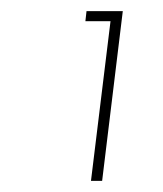

<svg xmlns="http://www.w3.org/2000/svg" viewBox="-20 -671 292 344"><path d="M200 -651 163 -347H143L178 -633H133L135 -651Z"/></svg>

Font: Josefin Sans Thin
Style: Italic
Weight: 200
Italic angle: -7°
Designer: Santiago Orozco
Foundry: Typemade
Version: Version 2.000